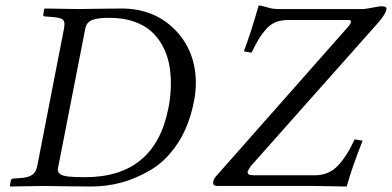

<svg xmlns="http://www.w3.org/2000/svg" viewBox="-20 -678 1429 700"><path d="M19 -18Q21 -27 28 -27L57 -29Q84 -31 98 -41Q112 -51 116 -74L213 -572Q215 -583 215 -590Q215 -604 205.5 -609Q196 -614 171 -616L145 -618Q136 -618 138 -626L141 -645L144 -647Q234 -645 265 -645Q282 -645 335.5 -646Q389 -647 422 -647Q542 -647 618 -569.5Q694 -492 694 -375Q694 -341 687 -308Q670 -220 628.5 -156.5Q587 -93 532 -60Q477 -27 423 -12.5Q369 2 313 2Q256 2 203.5 1Q151 0 140 0Q108 0 18 2L16 0ZM193 -73Q191 -65 191 -60Q191 -49 199.5 -43Q208 -37 228.5 -34.5Q249 -32 290 -32Q545 -32 594 -284Q603 -330 603 -374Q603 -413 596 -447Q589 -481 572 -512Q555 -543 530 -565Q505 -587 466.5 -600Q428 -613 379 -613Q338 -613 317 -605.5Q296 -598 291 -574ZM1244 2Q1148 0 1123 0H773Q757 0 757 -12Q757 -25 770 -38L1248 -579Q1258 -590 1259 -597Q1262 -605 1251 -605H1030Q1004 -605 984.5 -597Q965 -589 949 -570.5Q933 -552 923 -535Q913 -518 897 -486L869 -491Q895 -559 923 -658Q937 -657 955 -651Q973 -645 998 -645H1306Q1322 -647 1342.5 -651Q1363 -655 1369 -655Q1389 -655 1389 -647Q1389 -629 1355 -591L894 -72Q884 -57 883 -52Q882 -45 887 -42Q892 -39 904 -39H1128Q1178 -39 1211 -73Q1244 -107 1273 -170L1302 -165Q1263 -67 1244 2Z"/></svg>

Font: Linux Libertine O
Style: Italic
Weight: 400
Italic angle: -12°
Designer: Philipp H. Poll
Foundry: Philipp H. Poll
Version: Version 5.1.6